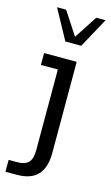

<svg xmlns="http://www.w3.org/2000/svg" viewBox="-140 -659 505 875"><g transform="rotate(15 113.0 -221.5)"><path d="M-18 171V115H22Q60 115 76 97.5Q92 80 92 40V-341H12V-397H166V33Q166 102 134 136.5Q102 171 36 171ZM92 -473 15 -614H58L129 -505L200 -614H244L167 -473Z"/></g></svg>

Font: Rokkitt SemiBold
Style: Regular
Weight: 400
Version: Version 3.103